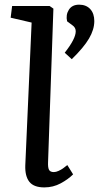

<svg xmlns="http://www.w3.org/2000/svg" viewBox="-20 -793 433 827"><path d="M289.1 -538.1Q340.8 -588.4 363.5 -627.2Q386.2 -666 386.2 -702.1Q386.2 -734.9 368.7 -753.9Q351.1 -772.9 320.8 -772.9Q290.5 -772.9 276.6 -751Q262.7 -729 269 -701.2L292 -684.1Q306.2 -674.3 306.2 -658.2Q306.2 -626 258.8 -565.9ZM116.2 -695.8 25.9 -716.8 32.2 -767.1H193.8L210 -755.9L187 -94.2Q186 -71.3 191.2 -61.5Q196.3 -51.8 211.9 -51.8Q221.2 -51.8 232.2 -56.9Q243.2 -62 250.2 -66.9Q257.3 -71.8 270 -82L294.9 -42Q273.4 -20.5 241.2 -3.2Q209 14.2 170.9 14.2Q125.5 14.2 106.4 -10Q87.4 -34.2 88.9 -80.1Z"/></svg>

Font: Literata Book Medium
Style: Italic
Weight: 500
Italic angle: -3°
Designer: Latin by Veronika Burian and Jose Scaglione. Greek by Irene Vlachou. Cyrillic by Vera Evstafieva
Foundry: TypeTogether
Version: Version 1.003;PS 001.003;hotconv 1.0.88;makeotf.lib2.5.64775